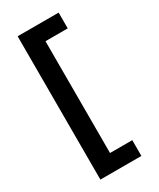

<svg xmlns="http://www.w3.org/2000/svg" viewBox="-207 -782 786 949"><g transform="rotate(-30 186.0 -307.0)"><path d="M303 -716V-626H176V12H303V102H69V-716Z"/></g></svg>

Font: Almarai Bold
Style: Regular
Weight: 700
Designer: Boutros International 2019
Foundry: Created by Boutros International 2019
Version: Version 1.10